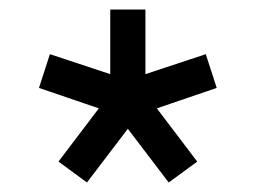

<svg xmlns="http://www.w3.org/2000/svg" viewBox="-20 -765 538 404"><path d="M163 -381 103 -425 188 -537 62 -580 85 -651 212 -609V-745H286V-609L413 -651L436 -580L310 -537L395 -425L335 -381L249 -494Z"/></svg>

Font: Plus Jakarta Text Light
Style: Regular
Weight: 300
Designer: Gumpita Rahayu
Foundry: Tokotype Studio
Version: Version 1.000